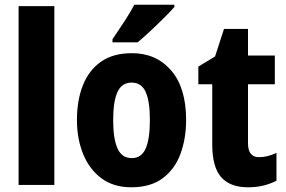

<svg xmlns="http://www.w3.org/2000/svg" viewBox="-20 -786 1217 816"><path d="M211 0H59V-760H211Z M771 -276Q771 -197 747 -132Q723 -67 671.5 -28.5Q620 10 538 10Q463 10 411.5 -28Q360 -66 333.5 -131Q307 -196 307 -276Q307 -360 332.5 -424Q358 -488 409.5 -524Q461 -560 541 -560Q644 -560 707.5 -486.5Q771 -413 771 -276ZM461 -275Q461 -196 479.5 -155Q498 -114 540 -114Q581 -114 599 -154.5Q617 -195 617 -276Q617 -356 599 -395.5Q581 -435 539 -435Q498 -435 479.5 -395.5Q461 -356 461 -275ZM721 -756Q705 -738 677.5 -710.5Q650 -683 620 -655Q590 -627 565 -606H458V-619Q483 -656 508 -694Q533 -732 551 -766H721Z M1081 -118Q1099 -118 1117 -122.5Q1135 -127 1155 -136V-18Q1130 -5 1100 2.5Q1070 10 1034 10Q958 10 920 -33Q882 -76 882 -173V-428H823V-503L894 -546L932 -663H1034V-550H1148V-428H1034V-177Q1034 -118 1081 -118Z"/></svg>

Font: Noto Sans Devanagari Condensed ExtraBold
Style: Regular
Weight: 800
Width: 3
Designer: Jelle Bosma - Monotype Design Team
Foundry: Monotype Imaging Inc.
Version: Version 2.004; ttfautohint (v1.8.4.7-5d5b)